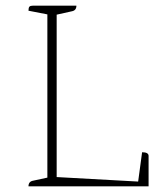

<svg xmlns="http://www.w3.org/2000/svg" viewBox="-20 -661 585 681"><path d="M81 0Q81 -17 97 -20L148 -31V-610L81 -623Q81 -634 84.5 -637.5Q88 -641 98 -641H251Q251 -624 235 -621L181 -609V-33L470 -17L484 -121Q507 -121 507 -108V0Z"/></svg>

Font: Petrona Thin
Style: Regular
Weight: 100
Designer: Ringo R. Seeber
Foundry: Ringo R. Seeber
Version: Version 2.001; ttfautohint (v1.8.3)